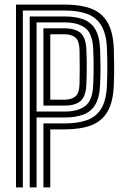

<svg xmlns="http://www.w3.org/2000/svg" viewBox="-20 -820 547 840"><path d="M50 0V-800H263Q330.8 -800 377.6 -782.8Q424.5 -765.5 449.9 -723.1Q475.2 -680.8 478 -605Q479.2 -563.5 479.4 -527.1Q479.5 -490.8 478 -449Q475.2 -373.5 449.9 -331Q424.5 -288.5 377.6 -271.2Q330.8 -254 263 -254H200V0H170V-280H263Q320 -280 360.5 -294.4Q401 -308.8 423.4 -345.8Q445.8 -382.8 448 -450Q449 -478.2 449.4 -502.5Q449.8 -526.8 449.4 -551.1Q449 -575.5 448 -604Q445.8 -670.2 423.8 -707.2Q401.8 -744.2 361.4 -759.1Q321 -774 263 -774H80V0ZM110 0V-748H263Q310.2 -748 344.1 -735.6Q378 -723.2 396.9 -691.8Q415.8 -660.2 418 -603Q419.2 -571.2 419.6 -534.2Q420 -497.2 418 -451Q415.8 -393.8 396.9 -362.2Q378 -330.8 344.1 -318.4Q310.2 -306 263 -306H140V0ZM140 -332H263Q320.5 -332 353 -356.4Q385.5 -380.8 388 -452Q389 -479 389.4 -503Q389.8 -527 389.4 -551.1Q389 -575.2 388 -602Q385.5 -673 353 -697.5Q320.5 -722 263 -722H140ZM170 -358V-696H263Q308.8 -696 332.4 -675.8Q356 -655.5 358 -601Q359.2 -573.8 359.5 -550Q359.8 -526.2 359.4 -502.9Q359 -479.5 358 -453Q356 -398.5 332.4 -378.2Q308.8 -358 263 -358ZM200 -384H263Q292 -384 309.5 -397.9Q327 -411.8 328 -454Q328.5 -484.8 328.8 -522.1Q329 -559.5 328 -600Q327 -642.2 309.5 -656.1Q292 -670 263 -670H200Z"/></svg>

Font: Big Shoulders Inline Text Thin Black
Style: Regular
Weight: 900
Version: Version 2.002